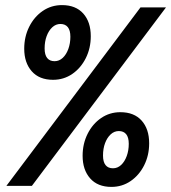

<svg xmlns="http://www.w3.org/2000/svg" viewBox="-20 -729 671 753"><path d="M417 4Q363 4 333.5 -29.5Q304 -63 304 -118Q304 -165 323.5 -204Q343 -243 376.5 -266Q410 -289 452 -289Q506 -289 535.5 -256Q565 -223 565 -167Q565 -120 545.5 -81Q526 -42 492.5 -19Q459 4 417 4ZM423 -69Q441 -69 455 -82Q469 -95 477 -117Q485 -139 485 -165Q485 -190 475 -202.5Q465 -215 446 -215Q428 -215 414 -202Q400 -189 392 -167.5Q384 -146 384 -119Q384 -94 394 -81.5Q404 -69 423 -69ZM188 -416Q134 -416 104.5 -449.5Q75 -483 75 -538Q75 -585 94.5 -624Q114 -663 147.5 -686Q181 -709 223 -709Q277 -709 306.5 -676Q336 -643 336 -587Q336 -540 316.5 -501Q297 -462 263.5 -439Q230 -416 188 -416ZM194 -489Q212 -489 226 -502Q240 -515 248 -537Q256 -559 256 -585Q256 -610 246 -622.5Q236 -635 217 -635Q199 -635 185 -622Q171 -609 163 -587.5Q155 -566 155 -539Q155 -514 165 -501.5Q175 -489 194 -489ZM5 0 531 -700H631L105 0Z"/></svg>

Font: Red Hat Mono
Style: Italic
Weight: 400
Italic angle: -12°
Monospace: yes
Designer: Pentagram, MCKL
Foundry: MCKL
Version: Version 1.030